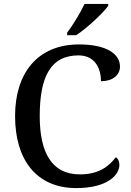

<svg xmlns="http://www.w3.org/2000/svg" viewBox="-20 -951 669 981"><path d="M323 -784V-771H369C425 -807 508 -886 533 -921V-931H412C391 -886 352 -822 323 -784ZM370 10C527 10 590 -56 590 -108C590 -127 583 -140 572 -148C538 -103 487 -60 388 -60C242 -60 183 -175 183 -358C183 -556 237 -668 381 -668C467 -668 496 -599 496 -536C554 -536 593 -566 593 -611C593 -675 525 -724 384 -724C169 -724 57 -574 57 -358C57 -137 164 10 370 10Z"/></svg>

Font: Noto Serif Malayalam Medium
Style: Regular
Weight: 500
Designer: Indian type Foundry, Jelle Bosma, Monotype Design Team
Foundry: Monotype Imaging Inc.
Version: Version 2.104